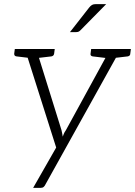

<svg xmlns="http://www.w3.org/2000/svg" viewBox="-20 -737 656 933"><path d="M141 176 253 -20 101 -499H143Q151 -499 155 -495Q159 -491 160 -486L279 -104Q280 -98 282 -89.5Q284 -81 285 -73Q287 -79 289 -84Q291 -89 293.5 -94Q296 -99 300 -104L509 -486Q512 -492 517.5 -495.5Q523 -499 528 -499H567L201 159Q198 166 192.5 171Q187 176 177 176ZM135 -482 137 -499H182L180 -482ZM493 -482 495 -499H541L539 -482ZM146 -499 135 -454 60 -463Q54 -464 51.5 -467Q49 -470 49 -476L52 -499ZM246 -499 243 -476Q242 -470 238.5 -467Q235 -464 230 -463L153 -454L152 -499ZM516 -499 505 -454 430 -463Q425 -464 422 -467Q419 -470 420 -476L423 -499ZM616 -499 613 -476Q613 -470 609.5 -467Q606 -464 601 -463L524 -454L523 -499ZM446 -717H496L371 -590Q366 -585 361.5 -583Q357 -581 350 -581H320L413 -700Q420 -709 427 -713Q434 -717 446 -717Z"/></svg>

Font: Aleo Light
Style: Italic
Weight: 300
Italic angle: -7°
Designer: Alessio Laiso
Foundry: Alessio Laiso
Version: Version 2.001;gftools[0.9.29]